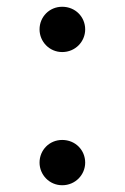

<svg xmlns="http://www.w3.org/2000/svg" viewBox="-20 -533 369 568"><path d="M164 15C203 15 232 -16 232 -52C232 -89 203 -119 164 -119C126 -119 97 -89 97 -52C97 -16 126 15 164 15ZM164 -379C203 -379 232 -410 232 -446C232 -483 203 -513 164 -513C126 -513 97 -483 97 -446C97 -410 126 -379 164 -379Z"/></svg>

Font: Noto Serif CJK SC Medium
Style: Regular
Weight: 500
Designer: Ryoko NISHIZUKA 西塚涼子 (kana & ideographs); Frank Grießhammer (Latin, Greek & Cyrillic); Wenlong ZHANG 张文龙 (bopomofo); San
Foundry: Adobe
Version: Version 2.001;hotconv 1.1.0;makeotfexe 2.6.0